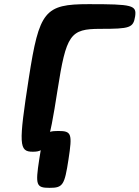

<svg xmlns="http://www.w3.org/2000/svg" viewBox="-20 -731 672 925"><path d="M631 -652C639 -706 619 -711 407 -711C195 -711 169 -678 119 -356C69 -33 71 0 138 0C204 0 215 -27 257 -296C299 -565 318 -592 463 -592C607 -592 622 -597 631 -652ZM310 37C329 -87 325 -100 261 -100C196 -100 188 -87 169 37C150 161 154 174 219 174C283 174 291 161 310 37Z"/></svg>

Font: Asimov Print
Style: AIt
Weight: 500
Designer: Google
Version: Version 2.000980: 2014